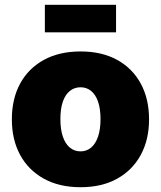

<svg xmlns="http://www.w3.org/2000/svg" viewBox="-20 -760 662 790"><path d="M311.5 10.3Q223.6 10.3 160.2 -24.9Q96.7 -60.1 62.7 -122.8Q28.8 -185.5 28.8 -269Q28.8 -353 62.7 -415.8Q96.7 -478.5 160.2 -513.4Q223.6 -548.3 311.5 -548.3Q399.4 -548.3 462.4 -513.4Q525.4 -478.5 559.3 -415.8Q593.3 -353 593.3 -269Q593.3 -185.5 559.3 -122.8Q525.4 -60.1 462.4 -24.9Q399.4 10.3 311.5 10.3ZM311.5 -137.2Q336.4 -137.2 355 -152.8Q373.5 -168.5 383.5 -198.2Q393.6 -228 393.6 -270Q393.6 -312.5 383.5 -341.6Q373.5 -370.6 355 -385.7Q336.4 -400.9 311.5 -400.9Q286.1 -400.9 267.3 -385.7Q248.5 -370.6 238.5 -341.6Q228.5 -312.5 228.5 -270Q228.5 -228 238.5 -198.2Q248.5 -168.5 267.3 -152.8Q286.1 -137.2 311.5 -137.2ZM457.5 -740.2V-627H164.6V-740.2Z"/></svg>

Font: Inter 17pt Black
Style: Regular
Weight: 900
Version: Version 4.001;git-66647c0bb